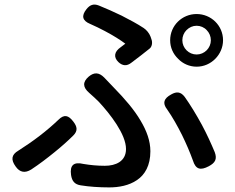

<svg xmlns="http://www.w3.org/2000/svg" viewBox="-20 -778 1020 835"><path d="M879 -647C890 -636 897 -620 897 -603C897 -569 869 -541 835 -541C801 -541 773 -569 773 -603C773 -620 780 -636 791 -647C803 -659 818 -666 835 -666C852 -666 868 -659 879 -647ZM916 -522C937 -543 950 -572 950 -603C950 -667 898 -717 835 -717C772 -717 720 -667 720 -603C720 -571 733 -543 755 -522C775 -501 804 -488 835 -488C867 -488 895 -501 916 -522ZM436 -643C472 -624 504 -604 525 -588C520 -584 512 -578 504 -572C478 -554 472 -530 495 -508C513 -491 532 -490 551 -505C578 -525 610 -550 631 -567C640 -574 645 -592 638 -609L635 -618C629 -634 617 -648 605 -656C578 -674 544 -692 509 -710C476 -726 442 -741 410 -754C387 -763 371 -757 356 -738C333 -709 338 -688 372 -674C394 -664 416 -654 436 -643ZM576 5C610 -18 634 -58 634 -120C634 -165 618 -209 591 -254C564 -300 524 -347 475 -397C461 -412 447 -426 433 -441C411 -463 390 -465 366 -445C338 -421 340 -398 368 -374C383 -361 398 -347 410 -335C459 -282 528 -194 528 -130C528 -76 483 -57 436 -57C403 -57 373 -60 343 -65C301 -75 283 -60 289 -17C293 10 305 24 331 28C368 34 410 37 455 37C497 37 541 29 576 5ZM772 -190C790 -153 806 -116 819 -80C831 -41 852 -36 888 -55C916 -70 925 -86 914 -116C899 -152 880 -194 858 -235C834 -279 808 -322 783 -357C766 -379 748 -381 724 -367C693 -350 685 -330 707 -302C730 -269 752 -230 772 -190ZM152 -187C122 -164 90 -142 60 -123C29 -105 27 -83 48 -54C66 -28 89 -24 116 -41C151 -64 185 -90 217 -116C248 -141 276 -166 299 -189C319 -209 316 -227 299 -249C278 -277 259 -282 234 -257C210 -234 182 -210 152 -187Z"/></svg>

Font: GenSenRounded2 TW M
Style: Regular
Weight: 500
Version: Version 2.100;PS 2.1;hotconv 16.6.51;makeotf.lib2.5.65220 DE